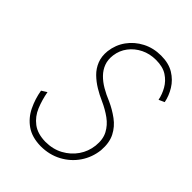

<svg xmlns="http://www.w3.org/2000/svg" viewBox="-208 -812 922 922"><g transform="rotate(45 253.5 -350.5)"><path d="M75 -199 48 -182Q56 -134 77 -90.5Q98 -47 136.5 -20Q175 7 235 8Q294 8 341.5 -17.5Q389 -43 418.5 -86.5Q448 -130 454 -184Q458 -237 439.5 -273.5Q421 -310 387 -335Q353 -360 315 -377Q283 -390 255.5 -406Q228 -422 208 -442.5Q188 -463 178.5 -488.5Q169 -514 173 -546Q178 -584 200.5 -613.5Q223 -643 257.5 -660Q292 -677 334 -677Q381 -677 410 -658Q439 -639 455.5 -610Q472 -581 478 -550L507 -563Q500 -599 479.5 -632.5Q459 -666 424 -687.5Q389 -709 337 -709Q285 -709 242.5 -687Q200 -665 173 -627.5Q146 -590 140 -542Q136 -504 148 -474Q160 -444 182.5 -422Q205 -400 233 -383Q261 -366 291 -353Q329 -336 360 -313.5Q391 -291 408 -259Q425 -227 420 -181Q415 -137 390.5 -101.5Q366 -66 326.5 -44.5Q287 -23 236 -23Q182 -24 149 -49Q116 -74 99.5 -114Q83 -154 75 -199Z"/></g></svg>

Font: Jost ExtraLight
Style: Italic
Weight: 250
Italic angle: -5°
Version: Version 3.710